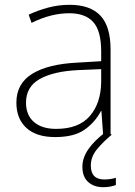

<svg xmlns="http://www.w3.org/2000/svg" viewBox="-20 -559 561 797"><path d="M269 -539Q354 -539 396.5 -494.5Q439 -450 439 -353V0H408L401 -98H399Q375 -52 331.5 -21Q288 10 209 10Q131 10 89.5 -28Q48 -66 48 -133Q48 -212 113.5 -252.5Q179 -293 300 -299L400 -305V-345Q400 -431 367 -467.5Q334 -504 268 -504Q191 -504 111 -464L99 -498Q137 -516 180 -527.5Q223 -539 269 -539ZM304 -268Q202 -263 145 -231Q88 -199 88 -133Q88 -81 121 -52.5Q154 -24 213 -24Q307 -24 353 -77.5Q399 -131 400 -219V-272ZM357 128Q357 186 413 186Q427 186 439.5 184Q452 182 461 179V209Q451 213 438 215.5Q425 218 408 218Q370 218 346 196.5Q322 175 322 133Q322 96 347 60Q372 24 420 -12L444 0Q410 28 383.5 59.5Q357 91 357 128Z"/></svg>

Font: Noto Sans Bengali ExtraLight
Style: Regular
Weight: 200
Designer: Jelle Bosma - Monotype Design Team
Foundry: Monotype Imaging Inc.
Version: Version 2.003; ttfautohint (v1.8.4.7-5d5b)